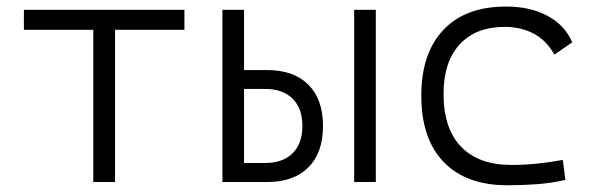

<svg xmlns="http://www.w3.org/2000/svg" viewBox="-20 -547 1798 577"><path d="M260.3 0V-457.5H51.8V-517.6H534.2V-457.5H325.7V0Z M648.4 0V-517.6H713.4V-336.4H783.2Q862.8 -336.4 906.7 -292.5Q950.7 -248.5 950.7 -168.5Q950.7 -87.9 906.7 -43.9Q862.8 0 783.2 0ZM1044.4 0V-517.6H1109.4V0ZM775.9 -279.8H713.4V-57.1H775.9Q829.6 -57.1 859.1 -86.2Q888.7 -115.2 888.7 -168.5Q888.7 -221.7 859.1 -250.7Q829.6 -279.8 775.9 -279.8Z M1504.9 9.8Q1381.3 9.8 1313.7 -59.8Q1246.1 -129.4 1246.1 -259.8Q1246.1 -386.7 1312.3 -457Q1378.4 -527.3 1501 -527.3Q1573.7 -527.3 1625.7 -499.3Q1677.7 -471.2 1699.7 -419.9L1646 -382.8Q1621.1 -427.2 1582.3 -446.8Q1543.5 -466.3 1497.1 -466.3Q1410.2 -466.3 1361.6 -413.8Q1313 -361.3 1313 -264.6Q1313 -160.2 1366 -105.7Q1418.9 -51.3 1516.6 -51.3Q1556.2 -51.3 1595.2 -55.4Q1634.3 -59.6 1671.4 -66.4L1679.2 -6.3Q1637.2 3.4 1592.5 6.6Q1547.9 9.8 1504.9 9.8Z"/></svg>

Font: Caskaydia Cove Light
Style: Regular
Weight: 300
Monospace: yes
Designer: Aaron Bell
Foundry: Saja Typeworks
Version: Version 4.300; ttfautohint (v1.8.3)